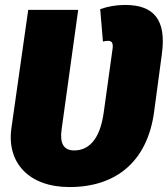

<svg xmlns="http://www.w3.org/2000/svg" viewBox="-20 -736 678 776"><path d="M486 -716C449 -716 416 -710 385 -699L396 -568C404 -570 409 -571 417 -571C432 -571 438 -562 435 -539L399 -280C383 -166 334 -128 280 -128C237 -128 221 -157 229 -213L296 -696H94L26 -217C7 -80 95 20 261 20C449 20 576 -83 603 -285L634 -516C654 -658 600 -716 486 -716Z"/></svg>

Font: Fira Sans Heavy
Style: Italic
Weight: 900
Italic angle: -8°
Designer: bBox Type GmbH & Carrois Corporate GbR & Edenspiekermann AG
Foundry: bBox Type GmbH & Carrois Corporate GbR & Edenspiekermann AG
Version: Version 4.301;PS 004.301;hotconv 1.0.88;makeotf.lib2.5.64775